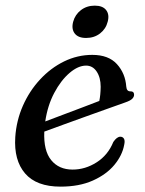

<svg xmlns="http://www.w3.org/2000/svg" viewBox="-20 -668 528 698"><path d="M431.5 -141.5Q424.5 -103 395.5 -68.2Q366.5 -33.5 317.2 -11.5Q268 10.5 200 10.5Q112.5 10.5 71.2 -37.5Q30 -85.5 35.5 -169.5Q39.5 -229.5 63.2 -283.5Q87 -337.5 125.8 -379.2Q164.5 -421 213.2 -444.8Q262 -468.5 315.5 -468.5Q374.5 -468.5 405 -435Q435.5 -401.5 439 -353.5Q440.5 -336 453 -336Q467.5 -336.5 467.5 -323.5Q467.5 -316 460.8 -309Q454 -302 435 -295.5Q412.5 -287.5 375.2 -274.2Q338 -261 295 -245.5Q252 -230 211.2 -215.2Q170.5 -200.5 141 -189.5Q138 -120.5 166 -86Q194 -51.5 244 -51.5Q290 -51.5 331.2 -77.8Q372.5 -104 392 -152Q405 -171 417.5 -171Q426 -171 430.5 -164Q435 -157 431.5 -141.5ZM293 -429.5Q264 -429.5 232.8 -402.8Q201.5 -376 177.2 -330.2Q153 -284.5 144.5 -226.5Q172.5 -237 208 -250.5Q243.5 -264 278.8 -277.2Q314 -290.5 341 -301Q345.5 -322 346 -352.5Q346 -386 331.5 -407.8Q317 -429.5 293 -429.5ZM293 -530Q264 -530 251.5 -546.5Q239 -563 246 -589Q253 -615 274.2 -631.2Q295.5 -647.5 324.5 -647.5Q353.5 -647.5 366 -631.2Q378.5 -615 371.5 -589Q365 -563 343.8 -546.5Q322.5 -530 293 -530Z"/></svg>

Font: Fraunces 9pt
Style: Italic
Weight: 400
Italic angle: -16°
Version: Version 1.000;[b76b70a41]